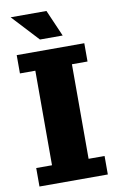

<svg xmlns="http://www.w3.org/2000/svg" viewBox="-96 -930 600 982"><g transform="rotate(-10 203.5 -439.0)"><path d="M27 0V-96H109V-587H29V-682H380V-587H299V-96H382V0ZM160 -740 32 -878H218L278 -740Z"/></g></svg>

Font: Montagu Slab 24pt
Style: Bold
Weight: 700
Designer: Florian Karsten
Foundry: Florian Karsten
Version: Version 1.000